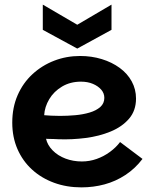

<svg xmlns="http://www.w3.org/2000/svg" viewBox="-20 -803 659 830"><path d="M332 7Q268 7 213.5 -13Q159 -33 118.5 -70Q78 -107 55.5 -158.5Q33 -210 33 -273Q33 -338 56 -391Q79 -444 120 -482Q161 -520 214 -540.5Q267 -561 326 -561Q376 -561 420 -547.5Q464 -534 497.5 -509.5Q531 -485 549.5 -451Q568 -417 568 -377Q568 -325 538 -290Q508 -255 458.5 -234.5Q409 -214 350 -206.5Q291 -199 234 -201Q225 -202 213 -202Q201 -202 191.5 -202.5Q182 -203 179 -203Q185 -176 207.5 -153Q230 -130 263 -117.5Q296 -105 334 -105Q367 -105 398 -116Q429 -127 455.5 -146.5Q482 -166 499 -189L596 -116Q564 -74 522 -46.5Q480 -19 432 -6Q384 7 332 7ZM239 -302Q272 -302 305.5 -305Q339 -308 367.5 -316.5Q396 -325 413.5 -340.5Q431 -356 431 -380Q431 -400 417.5 -415.5Q404 -431 381.5 -440.5Q359 -450 330 -450Q284 -450 248.5 -429Q213 -408 193 -374.5Q173 -341 171 -305Q183 -304 201 -303Q219 -302 239 -302ZM462 -783V-674L314 -593L165 -674V-783L314 -696Z"/></svg>

Font: Parkinsans SemiBold
Style: Regular
Weight: 600
Designer: Red Stone, Indian Type Foundry
Foundry: Indian Type Foundry
Version: Version 1.000